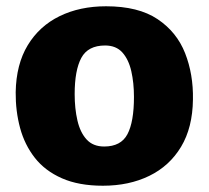

<svg xmlns="http://www.w3.org/2000/svg" viewBox="-20 -584 665 612"><path d="M308 8Q231 8 177.2 -15.8Q123.5 -39.5 91 -81Q58.5 -122.5 44 -176.2Q29.5 -230 30 -290Q31.5 -379 68.5 -440Q105.5 -501 170 -532.5Q234.5 -564 318 -564Q421 -564 482.2 -523Q543.5 -482 570 -414.5Q596.5 -347 595 -267Q594 -177.5 557.2 -116.2Q520.5 -55 456 -23.5Q391.5 8 308 8ZM312 -117Q365.5 -117 386.2 -156.2Q407 -195.5 407 -275Q407 -320 398.5 -357.2Q390 -394.5 370 -416.8Q350 -439 315 -439Q260.5 -439 239.2 -399.5Q218 -360 218 -284Q218 -238 226.8 -200Q235.5 -162 256 -139.5Q276.5 -117 312 -117Z"/></svg>

Font: Koeln Type Sans ExtraBold
Style: Regular
Weight: 800
Designer: Eben Sorkin
Foundry: Eben Sorkin
Version: Version 2.001